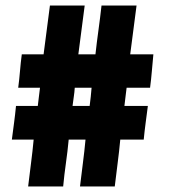

<svg xmlns="http://www.w3.org/2000/svg" viewBox="-20 -676 622 696"><path d="M287 -656Q281 -611 275.5 -567.5Q270 -524 264 -479H326Q331 -524 337 -567.5Q343 -611 348 -656H475Q469 -611 463.5 -567.5Q458 -524 452 -479H536Q533 -449 530.5 -418.5Q528 -388 524 -358H439Q437 -342 435 -325.5Q433 -309 431 -292H516Q512 -261 508 -231Q504 -201 501 -170H416Q412 -127 406.5 -85Q401 -43 396 0H270Q275 -43 280.5 -85Q286 -127 290 -170H229Q225 -127 219 -85Q213 -43 209 0H82Q87 -43 92.5 -85Q98 -127 102 -170H23Q27 -201 31 -231Q35 -261 38 -292H117Q119 -309 121 -325.5Q123 -342 125 -358H46Q50 -388 52.5 -418.5Q55 -449 59 -479H138Q144 -524 149.5 -567.5Q155 -611 161 -656ZM251 -358Q250 -342 247.5 -325.5Q245 -309 243 -292H305Q307 -309 309 -325.5Q311 -342 312 -358Z"/></svg>

Font: Reem Kufi
Style: Regular
Weight: 400
Designer: Khaled Hosny
Version: Version 1.6